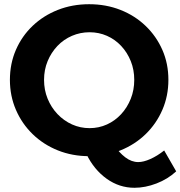

<svg xmlns="http://www.w3.org/2000/svg" viewBox="-20 -730 856 911"><path d="M520 -43Q545 -6 574.5 16.5Q604 39 636 39Q661 39 693.5 24.5Q726 10 759 -16L816 83Q776 120 722.5 140.5Q669 161 618 161Q546 161 486 118Q426 75 390 1ZM403 -710Q483 -710 551.5 -683Q620 -656 671 -607Q722 -558 750.5 -493Q779 -428 779 -351Q779 -275 750.5 -209Q722 -143 671 -93.5Q620 -44 551.5 -16.5Q483 11 403 11Q323 11 254.5 -16.5Q186 -44 135 -93.5Q84 -143 55.5 -209Q27 -275 27 -351Q27 -428 55.5 -493.5Q84 -559 135 -607.5Q186 -656 254.5 -683Q323 -710 403 -710ZM405 -577Q361 -577 321.5 -560Q282 -543 252.5 -512Q223 -481 206 -440Q189 -399 189 -351Q189 -303 206 -261.5Q223 -220 253 -188.5Q283 -157 322 -139.5Q361 -122 405 -122Q449 -122 487.5 -139.5Q526 -157 555 -188.5Q584 -220 600.5 -261.5Q617 -303 617 -351Q617 -399 600.5 -440Q584 -481 555 -512Q526 -543 487.5 -560Q449 -577 405 -577Z"/></svg>

Font: Alexandria SemiBold
Style: Regular
Weight: 600
Designer: Mohamed Gaber
Foundry: Kief Type Foundry
Version: Version 5.100